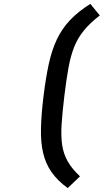

<svg xmlns="http://www.w3.org/2000/svg" viewBox="-20 -787 531 983"><path d="M326.5 176Q273.5 137 243.2 93.2Q213 49.5 200.5 -5.2Q188 -60 189.8 -131.2Q191.5 -202.5 203 -296Q214.5 -389.5 230 -460.5Q245.5 -531.5 271.5 -586Q297.5 -640.5 338.8 -684.2Q380 -728 442.5 -767L491 -708Q440.5 -669 409 -630.2Q377.5 -591.5 359.5 -545.8Q341.5 -500 330.5 -439.5Q319.5 -379 309.5 -296Q299.5 -213 295.5 -152Q291.5 -91 298.2 -45Q305 1 326.8 39.2Q348.5 77.5 389.5 116Z"/></svg>

Font: Expletus Sans SemiBold
Style: Italic
Weight: 600
Italic angle: -7°
Version: Version 7.500